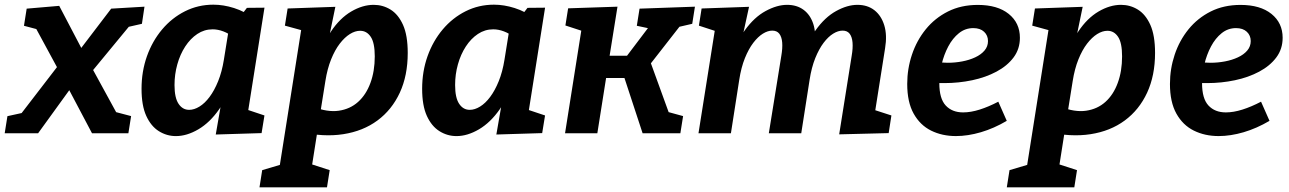

<svg xmlns="http://www.w3.org/2000/svg" viewBox="-49 -567 5486 817"><path d="M-29 0 -17.4 -72.7 65.3 -90.8 32.5 -72.2 199.8 -289.7 242.3 -291.6 424.1 -530.2 565.8 -538.6 554.9 -465.7 473.3 -447.2 510.5 -466.9 342 -262.6 301.9 -260.7 113.2 0ZM342.5 0 214.2 -242.9 93.8 -465.1 116.8 -440.4 53 -457.3 64.5 -530.2 203 -542.1 320.3 -318.3 454.5 -72.8 433.6 -92.8 508.9 -73 497.3 0Z M699.5 12.1Q660.5 12.1 626.9 -8.9Q593.4 -29.9 573.3 -74Q553.3 -118 553.3 -189.1Q553.3 -263.2 576.3 -327.9Q599.4 -392.6 640.9 -441.8Q682.5 -491.1 738.3 -519.1Q794.1 -547.1 858.9 -547.1Q901.8 -547.1 947 -532.8Q992.2 -518.5 1037 -486.4L975.1 -499.1L1001.7 -533.6L1076.4 -534.3L996.4 -28.5L948.5 -118.4L1076.3 -75.7L1064.1 -0.6L869.1 5.4L899.3 -168.8L940.1 -242.8Q923.4 -159.4 883.8 -102.4Q844.2 -45.5 795.1 -16.7Q746 12.1 699.5 12.1ZM755.8 -99.6Q777.2 -99.6 799.8 -113.5Q822.5 -127.4 842.7 -154.5Q863 -181.5 879.2 -221.4Q895.4 -261.2 903.7 -313.2L926 -451.7L948.7 -406.3Q924 -424.9 901.1 -433.5Q878.2 -442.2 855.8 -442.2Q820.3 -442.2 790.7 -422.5Q761.1 -402.8 739.2 -369.2Q717.3 -335.6 705.5 -293.1Q693.6 -250.6 693.6 -205.1Q693.6 -150.9 710.8 -125.3Q727.9 -99.6 755.8 -99.6Z M1055.2 230 1066.7 157 1205.7 115.7 1132.6 193.3 1235.3 -457 1252.9 -433.3 1163.3 -457.9 1174.9 -530.9 1378 -538 1342.4 -365.3 1304.7 -292.8Q1321.7 -376.5 1359.4 -433Q1397.1 -489.5 1445.5 -518Q1493.9 -546.4 1541.1 -546.4Q1580.1 -546.4 1613 -526.1Q1645.9 -505.7 1666 -461Q1686 -416.3 1686 -341.8Q1686 -245.5 1652.2 -172.5Q1618.3 -99.5 1557.1 -54.3Q1495.8 -9 1411.6 4Q1327.3 17.1 1226.6 -6.1L1303.2 -18.7L1269.2 197.4L1220.3 113.7L1353.9 157L1342.4 230ZM1312 -75 1284.6 -112.5Q1344.2 -88.9 1392.4 -95.8Q1440.7 -102.8 1474.7 -133.3Q1508.8 -163.9 1527.2 -214Q1545.7 -264.1 1545.7 -327.1Q1545.7 -385 1528.5 -410.5Q1511.4 -436 1483.5 -436Q1462.1 -436 1439.8 -422.1Q1417.5 -408.2 1396.7 -381.2Q1375.9 -354.1 1359.9 -314.3Q1343.8 -274.4 1335.6 -222.5Z M1893.5 12.1Q1854.5 12.1 1820.9 -8.9Q1787.4 -29.9 1767.3 -74Q1747.3 -118 1747.3 -189.1Q1747.3 -263.2 1770.3 -327.9Q1793.4 -392.6 1834.9 -441.8Q1876.5 -491.1 1932.3 -519.1Q1988.1 -547.1 2052.9 -547.1Q2095.8 -547.1 2141 -532.8Q2186.2 -518.5 2231 -486.4L2169.1 -499.1L2195.7 -533.6L2270.4 -534.3L2190.4 -28.5L2142.5 -118.4L2270.3 -75.7L2258.1 -0.6L2063.1 5.4L2093.3 -168.8L2134.1 -242.8Q2117.4 -159.4 2077.8 -102.4Q2038.2 -45.5 1989.1 -16.7Q1940 12.1 1893.5 12.1ZM1949.8 -99.6Q1971.2 -99.6 1993.8 -113.5Q2016.5 -127.4 2036.7 -154.5Q2057 -181.5 2073.2 -221.4Q2089.4 -261.2 2097.7 -313.2L2120 -451.7L2142.7 -406.3Q2118 -424.9 2095.1 -433.5Q2072.2 -442.2 2049.8 -442.2Q2014.3 -442.2 1984.7 -422.5Q1955.1 -402.8 1933.2 -369.2Q1911.3 -335.6 1899.5 -293.1Q1887.6 -250.6 1887.6 -205.1Q1887.6 -150.9 1904.8 -125.3Q1921.9 -99.6 1949.8 -99.6Z M2355.4 0 2435.1 -503.7 2484.1 -417 2356.9 -458.6 2368.5 -531.6 2578.5 -538.6 2541.9 -310.2 2523.6 -329.7H2645.8L2607.5 -314.5L2716.9 -459L2724.6 -443.8L2660.8 -457.3L2672.4 -530.2L2908.1 -538.6L2896.6 -465.7L2813.8 -446.6L2854.2 -468.6L2706.6 -279.5L2714.2 -315.7L2801.5 -75.2L2784.3 -93.1L2857.7 -73L2846.1 0H2685.4L2603 -250.9L2621.6 -235H2508L2533 -253.6L2492.8 0Z M3521.9 4.7 3575.1 -329.6Q3580.7 -362.2 3578.7 -386.1Q3576.7 -410.1 3566.5 -423.4Q3556.3 -436.7 3536.5 -436.7Q3517.1 -436.7 3496.2 -423.7Q3475.2 -410.7 3455.6 -384.8Q3436 -358.9 3420.1 -319.6Q3404.2 -280.2 3396 -227.2L3360.5 0H3222.5L3275.7 -329.6Q3281.3 -362.2 3279.4 -386.1Q3277.4 -410.1 3267.2 -423.4Q3256.9 -436.7 3237.1 -436.7Q3218.1 -436.7 3197.1 -423.7Q3176.2 -410.7 3156.4 -384.8Q3136.6 -358.9 3120.7 -319.6Q3104.8 -280.2 3096.6 -227.2L3061.2 0H2923.2L2995.7 -457L3052.1 -416.3L2925 -457.9L2936.5 -530.9L3138.3 -538L3101.3 -368.2L3058.8 -292.1Q3079.9 -381.9 3120.2 -437.9Q3160.5 -493.9 3208.9 -520.1Q3257.4 -546.4 3300.2 -546.4Q3341.7 -546.4 3370.4 -525.2Q3399.1 -503.9 3411.8 -464.9Q3424.4 -425.8 3416.5 -373L3411.9 -343L3360.2 -292.1Q3381.3 -381.9 3421.3 -437.9Q3461.2 -493.9 3509 -520.1Q3556.7 -546.4 3599.5 -546.4Q3642.4 -546.4 3671.8 -523.5Q3701.2 -500.5 3713.8 -459.1Q3726.5 -417.6 3717.2 -361.4L3671.7 -73.6L3612.2 -118.4L3744.1 -75.7L3732.5 -0.6Z M4018.5 12Q3960 12 3913.1 -11.2Q3866.2 -34.4 3838.8 -83.5Q3811.4 -132.5 3811.4 -209.7Q3811.4 -274.1 3831.5 -334.3Q3851.6 -394.5 3890.3 -442.3Q3929.1 -490.1 3984.8 -518.1Q4040.5 -546.1 4111.8 -546.1Q4195.8 -546.1 4243.3 -507.8Q4290.9 -469.4 4290.9 -406.3Q4290.9 -358.6 4264 -322.6Q4237 -286.6 4191.3 -262.2Q4145.7 -237.8 4088.1 -225.6Q4030.5 -213.4 3969.3 -213.4Q3958.3 -213.4 3949.5 -213.6Q3940.7 -213.8 3933.7 -214.4L3941.4 -302.5Q3951.7 -301.5 3962.4 -300.7Q3973.1 -299.9 3984 -299.9Q4015.1 -299.9 4045.5 -305.7Q4076 -311.5 4100.6 -323Q4125.3 -334.4 4140.2 -351.8Q4155.1 -369.3 4155.1 -392.2Q4155.1 -416.3 4138.5 -431.8Q4121.9 -447.4 4092.5 -447.4Q4058.3 -447.4 4031.4 -425.8Q4004.5 -404.2 3986 -369.2Q3967.5 -334.2 3957.8 -293.1Q3948 -252 3948 -212.9Q3948 -147.3 3975.3 -118Q4002.6 -88.7 4049.3 -88.7Q4081.8 -88.7 4119.8 -100.7Q4157.8 -112.7 4199 -134.3L4235 -52.8Q4180.3 -20.6 4124.8 -4.3Q4069.3 12 4018.5 12Z M4235.2 230 4246.7 157 4385.7 115.7 4312.6 193.3 4415.3 -457 4432.9 -433.3 4343.3 -457.9 4354.9 -530.9 4558 -538 4522.4 -365.3 4484.7 -292.8Q4501.7 -376.5 4539.4 -433Q4577.1 -489.5 4625.5 -518Q4673.9 -546.4 4721.1 -546.4Q4760.1 -546.4 4793 -526.1Q4825.9 -505.7 4846 -461Q4866 -416.3 4866 -341.8Q4866 -245.5 4832.2 -172.5Q4798.3 -99.5 4737.1 -54.3Q4675.8 -9 4591.6 4Q4507.3 17.1 4406.6 -6.1L4483.2 -18.7L4449.2 197.4L4400.3 113.7L4533.9 157L4522.4 230ZM4492 -75 4464.6 -112.5Q4524.2 -88.9 4572.4 -95.8Q4620.7 -102.8 4654.7 -133.3Q4688.8 -163.9 4707.2 -214Q4725.7 -264.1 4725.7 -327.1Q4725.7 -385 4708.5 -410.5Q4691.4 -436 4663.5 -436Q4642.1 -436 4619.8 -422.1Q4597.5 -408.2 4576.7 -381.2Q4555.9 -354.1 4539.9 -314.3Q4523.8 -274.4 4515.6 -222.5Z M5136.5 12Q5078 12 5031.1 -11.2Q4984.2 -34.4 4956.8 -83.5Q4929.4 -132.5 4929.4 -209.7Q4929.4 -274.1 4949.5 -334.3Q4969.6 -394.5 5008.3 -442.3Q5047.1 -490.1 5102.8 -518.1Q5158.5 -546.1 5229.8 -546.1Q5313.8 -546.1 5361.3 -507.8Q5408.9 -469.4 5408.9 -406.3Q5408.9 -358.6 5382 -322.6Q5355 -286.6 5309.3 -262.2Q5263.7 -237.8 5206.1 -225.6Q5148.5 -213.4 5087.3 -213.4Q5076.3 -213.4 5067.5 -213.6Q5058.7 -213.8 5051.7 -214.4L5059.4 -302.5Q5069.7 -301.5 5080.4 -300.7Q5091.1 -299.9 5102 -299.9Q5133.1 -299.9 5163.5 -305.7Q5194 -311.5 5218.6 -323Q5243.3 -334.4 5258.2 -351.8Q5273.1 -369.3 5273.1 -392.2Q5273.1 -416.3 5256.5 -431.8Q5239.9 -447.4 5210.5 -447.4Q5176.3 -447.4 5149.4 -425.8Q5122.5 -404.2 5104 -369.2Q5085.5 -334.2 5075.8 -293.1Q5066 -252 5066 -212.9Q5066 -147.3 5093.3 -118Q5120.6 -88.7 5167.3 -88.7Q5199.8 -88.7 5237.8 -100.7Q5275.8 -112.7 5317 -134.3L5353 -52.8Q5298.3 -20.6 5242.8 -4.3Q5187.3 12 5136.5 12Z"/></svg>

Font: Bitter Thin
Style: Italic
Weight: 100
Italic angle: -9°
Designer: Sol Matas, and Bitter project Authors
Foundry: Sol Matas
Version: Version 2.002